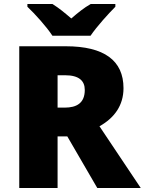

<svg xmlns="http://www.w3.org/2000/svg" viewBox="-20 -947 729 967"><path d="M244 -767H436C467 -813 527 -879 561 -913V-927H437C402 -907 374 -884 339 -854C304 -884 279 -905 244 -927H118V-913C156 -877 214 -813 244 -767ZM311 -714H77V0H270V-260H319L470 0H689L481 -311C556 -353 602 -416 602 -503C602 -642 505 -714 311 -714ZM308 -568C378 -568 407 -540 407 -494C407 -427 365 -405 306 -405H270V-568Z"/></svg>

Font: Noto Sans Lao UI Blk
Style: Regular
Weight: 900
Designer: Monotype Design Team
Foundry: Monotype Imaging Inc.
Version: Version 2.000